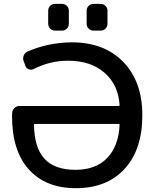

<svg xmlns="http://www.w3.org/2000/svg" viewBox="-20 -982 788 990"><path d="M596.7 -338.9Q596.7 -342.8 591.8 -342.8H160.2Q155.3 -342.8 155.3 -338.9Q157.2 -219.7 209 -164.1Q260.7 -106.4 369.1 -106.4Q474.6 -106.4 533.2 -168Q591.8 -229.5 596.7 -338.9ZM331.1 -668.9Q237.3 -668.9 153.3 -626Q141.6 -620.1 128.9 -624.5Q116.2 -628.9 111.3 -641.6L101.6 -668Q96.7 -681.6 102.1 -695.3Q107.4 -709 121.1 -715.8Q227.5 -762.7 350.6 -763.7Q517.6 -763.7 615.7 -662.6Q713.9 -561.5 713.9 -387.7Q713.9 -210.9 622.6 -111.3Q531.2 -11.7 371.1 -11.7Q216.8 -11.7 129.4 -107.4Q42 -203.1 42 -384.8Q42 -387.7 43 -401.4Q43.9 -415 54.7 -425.3Q65.4 -435.5 80.1 -435.5H591.8Q596.7 -435.5 596.7 -440.4Q589.8 -544.9 519.5 -606.4Q449.2 -668.9 331.1 -668.9ZM263.7 -824.2Q249 -824.2 238.8 -834.5Q228.5 -844.7 228.5 -859.4V-927.7Q228.5 -941.4 238.8 -951.7Q249 -961.9 263.7 -961.9H300.8Q314.5 -961.9 324.7 -951.7Q335 -941.4 335 -927.7V-859.4Q335 -844.7 324.7 -834.5Q314.5 -824.2 300.8 -824.2ZM460.9 -824.2Q447.3 -824.2 437 -834.5Q426.8 -844.7 426.8 -859.4V-927.7Q426.8 -941.4 437 -951.7Q447.3 -961.9 460.9 -961.9H500Q513.7 -961.9 523.9 -951.7Q534.2 -941.4 534.2 -927.7V-859.4Q534.2 -844.7 523.9 -834.5Q513.7 -824.2 500 -824.2Z"/></svg>

Font: Gen Jyuu GothicL Medium
Style: Regular
Weight: 500
Designer: [Source Han Sans]
Ryoko NISHIZUKA  (kana & ideographs); Paul D. Hunt (Latin, Greek & Cyrillic); Wenlong ZHANG  (bopomofo
Version: Version 1.002.20150607